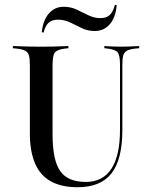

<svg xmlns="http://www.w3.org/2000/svg" viewBox="-20 -761 614 792"><path d="M103.2 -369.4V-492.7Q103.2 -519.4 99.2 -532.7Q95.2 -546 83.5 -552Q71.8 -558.1 49.2 -560.5L33.1 -562.1V-571Q44.4 -571 60.5 -570.2Q76.6 -569.4 97.2 -569Q117.7 -568.5 140.3 -568.5H149.2H158.9Q181.5 -568.5 200.8 -569Q220.2 -569.4 235.9 -570.2Q251.6 -571 262.1 -571V-562.1L247.6 -560.5Q215.3 -556.5 206 -544Q196.8 -531.5 196.8 -492.7V-369.4ZM300 11.3Q233.9 11.3 189.9 -12.9Q146 -37.1 124.6 -86.7Q103.2 -136.3 103.2 -211.3V-369.4H196.8V-206.5Q196.8 -100.8 228.2 -55.6Q259.7 -10.5 333.9 -10.5Q404 -10.5 439.5 -64.9Q475 -119.4 475 -225V-369.4H484.7V-224.2Q484.7 -104 440.3 -46.4Q396 11.3 300 11.3ZM475 -369.4V-492.7Q475 -531.5 466.1 -544Q457.3 -556.5 424.2 -560.5L410.5 -562.1V-571Q421 -570.2 439.1 -569.4Q457.3 -568.5 479 -568.5Q495.2 -568.5 509.3 -569Q523.4 -569.4 535.1 -570.2Q546.8 -571 554 -571V-562.1L537.1 -560.5Q514.5 -558.1 503.2 -551.6Q491.9 -545.2 488.3 -531.9Q484.7 -518.5 484.7 -492.7V-369.4ZM371 -633.1Q341.9 -633.1 317.7 -644.8Q293.5 -656.5 269.8 -668.1Q246 -679.8 219.4 -679.8Q194.4 -679.8 180.6 -667.3Q166.9 -654.8 159.7 -626.6L152.4 -628.2Q157.3 -677.4 181.5 -705.2Q205.6 -733.1 242.7 -733.1Q271.8 -733.1 296.4 -721.4Q321 -709.7 344.8 -698Q368.5 -686.3 394.4 -686.3Q419.4 -686.3 433.1 -699.6Q446.8 -712.9 454 -741.1L461.3 -739.5Q457.3 -689.5 433.1 -661.3Q408.9 -633.1 371 -633.1Z"/></svg>

Font: Playfair 144pt SemiCondensed Medium
Style: Regular
Weight: 500
Width: 4
Designer: Claus Eggers Sørensen
Foundry: Claus Eggers Sørensen
Version: Version 2.203